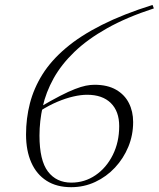

<svg xmlns="http://www.w3.org/2000/svg" viewBox="-20 -749 644 778"><path d="M598 -729 603.5 -715Q493 -679 413.5 -634.2Q334 -589.5 281 -538.2Q228 -487 197 -431Q166 -375 153 -316.5Q140 -258 140 -199.5Q140 -99 174.2 -54Q208.5 -9 269 -9Q323 -9 367 -39Q411 -69 437 -121Q463 -173 463 -238Q463 -298 429 -331.5Q395 -365 333 -365Q308 -365 277.5 -358Q247 -351 213 -336.8Q179 -322.5 143.5 -300L139 -313.5Q188.5 -342.5 223.5 -360.5Q258.5 -378.5 283.8 -388.2Q309 -398 327.8 -401.8Q346.5 -405.5 363 -405.5Q415.5 -405.5 450.2 -385.5Q485 -365.5 502.2 -331.5Q519.5 -297.5 519.5 -254.5Q519.5 -201.5 500 -154.2Q480.5 -107 446 -70Q411.5 -33 366 -11.8Q320.5 9.5 268.5 9.5Q209.5 9.5 168.8 -16.5Q128 -42.5 106.8 -90.5Q85.5 -138.5 85.5 -204Q85.5 -269 101.2 -330.2Q117 -391.5 152.2 -447.8Q187.5 -504 246.8 -554.2Q306 -604.5 393 -648.2Q480 -692 598 -729Z"/></svg>

Font: Newsreader 60pt Light
Style: Italic
Weight: 300
Italic angle: -17°
Designer: Hugues Gentile
Foundry: Production Type
Version: Version 1.003